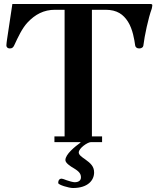

<svg xmlns="http://www.w3.org/2000/svg" viewBox="-20 -713 801 963"><path d="M12 -485C12 -476 19 -470 29 -470C42 -470 47 -476 52 -487C70 -526 91 -571 117 -599C156 -641 200 -664 256 -664H304V-29H253V0H383L384 2C355 23 308 61 308 90C308 104 331 120 352 132C380 149 386 161 386 177C386 190 377 201 354 201C347 201 324 195 314 191C304 187 293 183 289 183C280 183 272 189 272 205C272 214 325 230 346 230C421 230 452 191 452 152C452 122 435 106 407 86C391 75 375 64 375 52C375 30 420 0 435 0H492V-29H441V-664H509C568 -664 599 -640 622 -604C646 -566 654 -513 658 -485C659 -477 666 -470 678 -470C690 -470 698 -476 699 -484C705 -534 724 -623 741 -669C742 -673 744 -683 744 -687C744 -691 741 -693 733 -693H42L15 -513C14 -505 12 -492 12 -485Z"/></svg>

Font: Monomakh Unicode
Style: Regular
Weight: 400
Version: Version 1.2